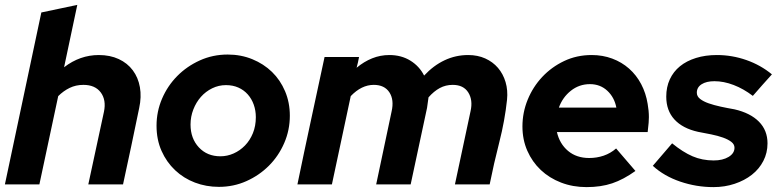

<svg xmlns="http://www.w3.org/2000/svg" viewBox="-21 -754 3196 785"><path d="M-1 0Q37 -177 73.5 -351.5Q110 -526 148 -703Q185 -711 221.5 -718.5Q258 -726 295 -734L241 -479Q306 -529 383 -529Q429 -529 464.5 -512.5Q500 -496 522 -466.5Q544 -437 551 -397.5Q558 -358 548 -312Q532 -234 515.5 -156Q499 -78 482 0H340Q356 -75 372 -148.5Q388 -222 404 -297Q414 -345 391 -376Q368 -407 320 -407Q289 -407 263.5 -394.5Q238 -382 217 -361Q197 -270 178.5 -180.5Q160 -91 140 0Z M619 -240Q619 -298 641.5 -350.5Q664 -403 703.5 -443Q743 -483 796 -507Q849 -531 910 -531Q964 -531 1010.5 -512Q1057 -493 1091 -460Q1125 -427 1144.5 -381Q1164 -335 1164 -281Q1164 -222 1141 -169Q1118 -116 1078.5 -76.5Q1039 -37 986.5 -13.5Q934 10 874 10Q822 10 776 -7.5Q730 -25 695 -58Q660 -91 639.5 -137Q619 -183 619 -240ZM880 -115Q908 -115 934 -126.5Q960 -138 980.5 -159Q1001 -180 1013 -209.5Q1025 -239 1025 -275Q1025 -302 1016.5 -326Q1008 -350 992 -368Q976 -386 953.5 -396Q931 -406 903 -406Q873 -406 846.5 -393Q820 -380 800.5 -358Q781 -336 769.5 -306.5Q758 -277 758 -245Q758 -188 792 -151.5Q826 -115 880 -115Z M1195 0Q1222 -131 1250 -260.5Q1278 -390 1306 -521H1447Q1445 -510 1442.5 -499Q1440 -488 1437 -477Q1467 -502 1500.5 -515.5Q1534 -529 1571 -529Q1620 -529 1657 -506Q1694 -483 1713 -445Q1751 -486 1796.5 -507.5Q1842 -529 1893 -529Q1932 -529 1963 -515Q1994 -501 2015 -476.5Q2036 -452 2046 -418.5Q2056 -385 2052 -346Q2043 -261 2020.5 -173Q1998 -85 1981 0H1839Q1855 -75 1871 -150Q1887 -225 1903 -300Q1913 -345 1893.5 -376Q1874 -407 1830 -407Q1801 -407 1777 -394Q1753 -381 1731 -356Q1729 -345 1728 -334.5Q1727 -324 1725 -313Q1708 -235 1691.5 -156.5Q1675 -78 1658 0H1517Q1533 -75 1548.5 -149Q1564 -223 1580 -298Q1591 -346 1571 -376.5Q1551 -407 1507 -407Q1457 -407 1413 -361Q1394 -270 1374.5 -180.5Q1355 -91 1336 0Z M2577 -55Q2528 -20 2482 -4.5Q2436 11 2377 11Q2321 11 2273 -7.5Q2225 -26 2190 -59Q2155 -92 2135 -137.5Q2115 -183 2115 -237Q2115 -294 2136.5 -346.5Q2158 -399 2196 -439.5Q2234 -480 2285.5 -504.5Q2337 -529 2398 -529Q2443 -529 2482 -514.5Q2521 -500 2551 -473.5Q2581 -447 2600.5 -410Q2620 -373 2627 -329Q2632 -301 2632 -275Q2632 -264 2631 -252Q2630 -240 2627 -214H2256Q2267 -166 2301.5 -137Q2336 -108 2388 -108Q2419 -108 2447 -117.5Q2475 -127 2498 -147Q2518 -124 2537.5 -101Q2557 -78 2577 -55ZM2391 -410Q2347 -410 2313 -383Q2279 -356 2264 -314H2499Q2491 -356 2462 -383Q2433 -410 2391 -410Z M2648 -76Q2668 -99 2687.5 -122Q2707 -145 2727 -168Q2771 -132 2810.5 -115Q2850 -98 2897 -98Q2934 -98 2958 -112.5Q2982 -127 2982 -150Q2982 -164 2969 -174Q2956 -184 2935 -191.5Q2914 -199 2887 -204.5Q2860 -210 2833 -215Q2770 -229 2736.5 -265.5Q2703 -302 2703 -359Q2703 -398 2717.5 -429.5Q2732 -461 2759 -483Q2786 -505 2824.5 -517Q2863 -529 2910 -529Q2972 -529 3030.5 -508.5Q3089 -488 3135 -450Q3115 -428 3096 -406.5Q3077 -385 3057 -362Q3019 -391 2978.5 -406.5Q2938 -422 2900 -422Q2867 -422 2847.5 -409.5Q2828 -397 2828 -375Q2828 -360 2841.5 -349.5Q2855 -339 2876.5 -331.5Q2898 -324 2925.5 -318Q2953 -312 2982 -307Q3047 -292 3082 -256.5Q3117 -221 3117 -168Q3117 -129 3100 -96Q3083 -63 3053 -39.5Q3023 -16 2982.5 -2.5Q2942 11 2896 11Q2826 11 2760 -11.5Q2694 -34 2648 -76Z"/></svg>

Font: Rosa Sans
Style: Bold Italic
Weight: 700
Italic angle: -12°
Designer: Pentagram / MCKL
Foundry: Pentagram / MCKL
Version: Version 1.005;September 16, 2019;FontCreator 11.5.0.2425 64-